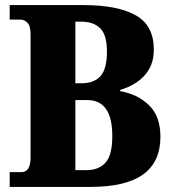

<svg xmlns="http://www.w3.org/2000/svg" viewBox="-20 -734 676 754"><path d="M18 0V-58H64Q100 -58 100 -115V-599Q100 -634 87 -645.5Q74 -657 62 -657H18V-714H308Q442 -714 513 -674Q584 -634 584 -540Q584 -494 565.5 -462.5Q547 -431 517 -411Q487 -391 452 -381V-376Q521 -364 565.5 -320.5Q610 -277 610 -197Q610 -98 542 -49Q474 0 335 0ZM300 -407Q350 -407 375 -435.5Q400 -464 400 -531Q400 -597 373.5 -623Q347 -649 299 -649H276V-407ZM321 -66Q368 -66 394.5 -95.5Q421 -125 421 -200Q421 -341 323 -341H276V-66Z"/></svg>

Font: Noto Serif Tamil Condensed Black
Style: Italic
Weight: 900
Width: 3
Italic angle: -12°
Designer: Indian Type Foundry, Tom Grace, and the Monotype Design Team
Foundry: Monotype Imaging Inc.
Version: Version 2.003; ttfautohint (v1.8.4.7-5d5b)